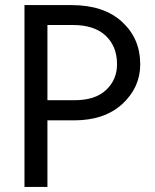

<svg xmlns="http://www.w3.org/2000/svg" viewBox="-20 -728 607 753"><path d="M273 -335Q354 -335 396.5 -375.5Q439 -416 439 -476Q439 -546 394.5 -588Q350 -630 265 -630H166V-335ZM166 5H76V-708H261Q387 -708 458.5 -642.5Q530 -577 530 -476Q530 -385 460 -320.5Q390 -256 271 -256H166Z"/></svg>

Font: LXGW 975 Gothic SC
Style: Regular
Weight: 400
Version: Version 2.01;February 25, 2021